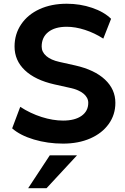

<svg xmlns="http://www.w3.org/2000/svg" viewBox="-20 -750 662 1017"><path d="M314 -111.3Q376.7 -111.3 412.1 -136.5Q447.5 -161.6 447.5 -205.3Q447.5 -232.9 422.6 -253.7Q397.7 -274.4 352.5 -284.2Q306.9 -294.9 268.3 -303Q166.5 -325.9 111.8 -377.8Q57.1 -429.7 57.1 -503.4Q57.1 -569.6 92.2 -621.3Q127.2 -673.1 189.8 -701.7Q252.4 -730.2 333.3 -730.2Q404.3 -730.2 467.5 -708.7Q530.8 -687.3 568.4 -650.4L527.1 -545.4Q481 -575.2 430.1 -591.7Q379.2 -608.2 333.3 -608.2Q270.8 -608.2 235.7 -580.3Q200.7 -552.5 200.7 -503.4Q200.7 -474.4 225.3 -453.1Q250 -431.9 294.7 -422.1L378.9 -403.3Q481.2 -380.1 536.1 -328.5Q591.1 -276.9 591.1 -205.3Q591.1 -142.3 555.9 -93.3Q520.8 -44.2 458 -16.7Q395.3 10.7 314 10.7Q232.4 10.7 159.4 -11.1Q86.4 -33 44.4 -70.1L87.2 -184.1Q140.9 -149.2 200.6 -130.2Q260.3 -111.3 314 -111.3ZM243.7 72.8H387.9L226.6 246.8H129.2Z"/></svg>

Font: Min Sans VF VF
Style: Regular
Weight: 400
Designer: Jinseong-Kim, NotoSansCJK, Nunito
Foundry: Jinseong-Kim
Version: Version 1.420;Glyphs 3.1.2 (3151)